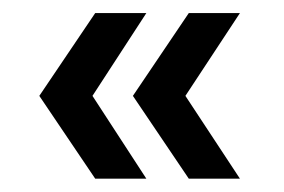

<svg xmlns="http://www.w3.org/2000/svg" viewBox="-20 -320 435 294"><path d="M204.1 -300 121.6 -173.2 204.1 -46.4H125.8L40.2 -173.2L125.8 -300ZM347.4 -300 263.9 -173.2 347.4 -46.4H269.1L183.5 -173.2L269.1 -300Z"/></svg>

Font: NATS
Style: Regular
Weight: 400
Designer: Purushoth Kumar Guthula
Foundry: Silicon Andhra, USA.
Version: Version 1.0.4; ttfautohint (v1.2.25-373a) -l 7 -r 28 -G 50 -